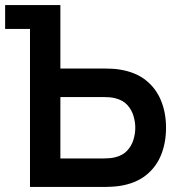

<svg xmlns="http://www.w3.org/2000/svg" viewBox="-22 -740 700 760"><path d="M394.2 0H96.7V-625.5H-1.7V-720H217V-468.7H394.2Q404.2 -468.7 421.1 -467.9Q437.9 -467.2 451.8 -464.7Q513.8 -455 554.6 -423Q595.3 -390.9 615.2 -342.3Q635.2 -293.8 635.2 -234.3Q635.2 -174.9 615.5 -126.3Q595.8 -77.8 555 -45.7Q514.2 -13.7 451.8 -4Q437.9 -2 421.3 -1Q404.7 0 394.2 0ZM217 -355.8V-112.8H389.2Q399.3 -112.8 411.7 -113.8Q424.1 -114.8 434.8 -117.7Q464.7 -125.2 481.9 -144.2Q499.1 -163.2 506.3 -187.2Q513.5 -211.3 513.5 -234.3Q513.5 -257.3 506.3 -281.4Q499.1 -305.5 481.9 -324.5Q464.7 -343.4 434.8 -351Q424.1 -353.9 411.7 -354.9Q399.3 -355.8 389.2 -355.8Z"/></svg>

Font: Manrope Variable Light
Style: Regular
Weight: 200
Designer: Mikhail Sharanda
Foundry: Mikhail Sharanda
Version: Version 4.505